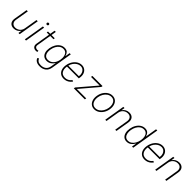

<svg xmlns="http://www.w3.org/2000/svg" viewBox="479 -2647 4783 4783"><g transform="rotate(45 2870.5 -255.5)"><path d="M426.1 -193.5 484.7 -545.5H528.1L437.1 0H393.8L408.7 -88.4H404.8Q379.3 -46.5 331.7 -19.7Q284.1 7.1 225.9 7.1Q145.6 7.1 103 -44.6Q60.4 -96.2 75.3 -185.7L135.3 -545.5H178.6L119 -187.5Q108 -119.3 142.4 -77.2Q176.8 -35.2 242.5 -35.2Q285.2 -35.2 324.2 -54.5Q363.3 -73.9 390.8 -109.4Q418.3 -144.9 426.1 -193.5Z M619 0 709.9 -545.5H752.8L661.9 0ZM751.8 -642.4Q736.5 -642.4 726.4 -652.9Q716.3 -663.4 717.7 -678.3Q718.4 -691.1 729 -700.8Q739.7 -710.6 753.6 -710.6Q769.2 -710.6 779.1 -700.1Q789.1 -689.6 787.6 -674.7Q786.9 -661.6 776.3 -652Q765.6 -642.4 751.8 -642.4Z M1127.5 -545.5 1120.7 -506.7H1006L943.9 -128.9Q935.4 -79.2 959.5 -56.1Q983.7 -33 1020.6 -33Q1031.6 -33 1040.5 -35Q1049.4 -36.9 1058.2 -39.4L1062.1 0Q1051.1 3.9 1038.9 6.4Q1026.6 8.9 1009.9 8.9Q975.9 8.9 948.3 -6.4Q920.8 -21.7 907 -50.6Q893.1 -79.5 899.9 -121.1L963.4 -506.7H882.8L889.2 -545.5H969.5L991.1 -676.1H1034.1L1012.4 -545.5Z M1354 215.9Q1278.1 215.9 1230.1 186.4Q1182.2 157 1168 106.5L1207 86.3Q1218.4 125.7 1254.6 150.9Q1290.8 176.1 1357.2 176.1Q1435.7 176.1 1489.9 135.3Q1544 94.5 1557.9 11L1579.9 -124.6H1575.6Q1548.7 -71.7 1497.5 -37.3Q1446.4 -2.8 1379.6 -2.8Q1315 -2.8 1271.5 -36.2Q1228 -69.6 1210.8 -130.3Q1193.5 -191.1 1207 -272.7Q1220.9 -354.8 1258.2 -418.1Q1295.5 -481.5 1350.3 -517.6Q1405.2 -553.6 1471.2 -553.6Q1542.3 -553.6 1578.7 -515.1Q1615.1 -476.6 1626.1 -423.7H1631L1650.9 -545.5H1692.8L1600.5 12.8Q1583.5 115.4 1516.5 165.7Q1449.6 215.9 1354 215.9ZM1386.7 -43Q1468.4 -43 1528.1 -104.6Q1587.7 -166.2 1605.5 -273.1Q1616.8 -342 1604.8 -396.3Q1592.7 -450.6 1558.4 -481.9Q1524.1 -513.1 1468.4 -513.1Q1412.3 -513.1 1367 -481.4Q1321.7 -449.6 1291.5 -395.2Q1261.4 -340.9 1250.4 -273.1Q1233.7 -170.8 1268.1 -106.9Q1302.6 -43 1386.7 -43Z M1995 11.4Q1921.2 11.4 1872.5 -25.2Q1823.9 -61.8 1804.7 -125.4Q1785.5 -188.9 1799 -270.2Q1812.5 -351.9 1853 -415.8Q1893.5 -479.8 1952.2 -516.7Q2011 -553.6 2078.5 -553.6Q2139.6 -553.6 2185.9 -521.5Q2232.2 -489.3 2253.7 -430.2Q2275.2 -371.1 2261.7 -290.1L2256.7 -263.1H1840.2Q1823.9 -158.7 1864.7 -93.7Q1905.5 -28.8 2000.4 -28.8Q2044.7 -28.8 2079.4 -43.9Q2114 -58.9 2138.5 -80.6Q2163 -102.3 2176.5 -122.5L2212.4 -106.5Q2196 -79.2 2165.5 -51.8Q2134.9 -24.5 2092 -6.6Q2049 11.4 1995 11.4ZM1848 -302.6H2219.8Q2229.8 -361.5 2214.1 -409.3Q2198.5 -457 2162.5 -485.1Q2126.4 -513.1 2074.2 -513.1Q2023.1 -513.1 1976.4 -484.7Q1929.7 -456.3 1895.6 -408.6Q1861.5 -360.8 1848 -302.6Z M2344.5 0 2351.2 -36.6 2747.9 -500.4 2748.6 -504.3H2446L2453.1 -545.5H2811.4L2804.7 -508.2L2411.9 -45.1L2411.2 -41.2H2740.4L2733.3 0Z M3071 11.4Q3002.8 11.4 2955.8 -25.6Q2908.7 -62.5 2888.8 -127Q2869 -191.4 2882.5 -274.5Q2896 -355.5 2936.1 -418.5Q2976.2 -481.5 3034.1 -517.6Q3092 -553.6 3158 -553.6Q3226.9 -553.6 3274 -516.5Q3321 -479.4 3340.9 -414.8Q3360.8 -350.1 3347.7 -267Q3334.2 -186.4 3294 -123.4Q3253.9 -60.4 3195.8 -24.5Q3137.8 11.4 3071 11.4ZM3071.4 -28.8Q3130 -28.8 3179 -61.4Q3228 -94.1 3261.2 -149.9Q3294.4 -205.6 3305.4 -274.5Q3316.4 -341.3 3302.2 -395.2Q3288 -449.2 3251.4 -481.2Q3214.8 -513.1 3158.7 -513.1Q3100.9 -513.1 3051.7 -480.1Q3002.5 -447.1 2969.1 -391.3Q2935.7 -335.6 2924.7 -267Q2913.4 -200.6 2927.6 -146.5Q2941.8 -92.3 2978.5 -60.5Q3015.3 -28.8 3071.4 -28.8Z M3554 -353.7 3495.4 0H3452.1L3543 -545.5H3585.2L3571 -459.2H3575.3Q3600.9 -501.4 3647.7 -527Q3694.6 -552.6 3752.8 -552.6Q3834.9 -552.6 3878 -500.9Q3921.2 -449.2 3906.2 -359.7L3846.2 0H3802.9L3862.6 -358Q3873.9 -427.6 3840.7 -470Q3807.5 -512.4 3739.7 -512.4Q3693.9 -512.4 3654.7 -492.5Q3615.4 -472.7 3588.8 -437Q3562.1 -401.3 3554 -353.7Z M4212 11.4Q4146.3 11.4 4103.3 -24.9Q4060.4 -61.1 4043.9 -125Q4027.3 -188.9 4040.8 -271.3Q4054.7 -353.7 4092.5 -417.3Q4130.3 -480.8 4185.4 -517.2Q4240.4 -553.6 4305.8 -553.6Q4375.7 -553.6 4412.8 -515.1Q4449.9 -476.6 4459.9 -423.7H4464.1L4514.6 -727.3H4557.9L4437.1 0H4394.9L4414.8 -119H4409.4Q4381.4 -66.4 4331.7 -27.5Q4282 11.4 4212 11.4ZM4219.1 -28.8Q4274.5 -28.8 4320.1 -60.4Q4365.8 -92 4396.8 -147Q4427.9 -202.1 4439.3 -271.7Q4451 -341.3 4439.3 -395.8Q4427.6 -450.3 4393.5 -481.7Q4359.4 -513.1 4303.6 -513.1Q4247.9 -513.1 4202.4 -481.4Q4157 -449.6 4126.4 -394.9Q4095.9 -340.2 4084.2 -271.7Q4073.2 -203.1 4084.3 -148.1Q4095.5 -93 4129.3 -60.9Q4163 -28.8 4219.1 -28.8Z M4843.4 11.4Q4769.5 11.4 4720.9 -25.2Q4672.2 -61.8 4653.1 -125.4Q4633.9 -188.9 4647.4 -270.2Q4660.9 -351.9 4701.3 -415.8Q4741.8 -479.8 4800.6 -516.7Q4859.4 -553.6 4926.8 -553.6Q4987.9 -553.6 5034.3 -521.5Q5080.6 -489.3 5102.1 -430.2Q5123.6 -371.1 5110.1 -290.1L5105.1 -263.1H4688.6Q4672.2 -158.7 4713.1 -93.7Q4753.9 -28.8 4848.7 -28.8Q4893.1 -28.8 4927.7 -43.9Q4962.4 -58.9 4986.9 -80.6Q5011.4 -102.3 5024.9 -122.5L5060.7 -106.5Q5044.4 -79.2 5013.8 -51.8Q4983.3 -24.5 4940.3 -6.6Q4897.4 11.4 4843.4 11.4ZM4696.4 -302.6H5068.2Q5078.1 -361.5 5062.5 -409.3Q5046.9 -457 5010.8 -485.1Q4974.8 -513.1 4922.6 -513.1Q4871.4 -513.1 4824.8 -484.7Q4778.1 -456.3 4744 -408.6Q4709.9 -360.8 4696.4 -302.6Z M5313.2 -353.7 5254.6 0H5211.3L5302.2 -545.5H5344.5L5330.3 -459.2H5334.5Q5360.1 -501.4 5407 -527Q5453.8 -552.6 5512.1 -552.6Q5594.1 -552.6 5637.3 -500.9Q5680.4 -449.2 5665.5 -359.7L5605.5 0H5562.1L5621.8 -358Q5633.2 -427.6 5600 -470Q5566.8 -512.4 5498.9 -512.4Q5453.1 -512.4 5413.9 -492.5Q5374.6 -472.7 5348 -437Q5321.4 -401.3 5313.2 -353.7Z"/></g></svg>

Font: Inter Extra Light  BETA
Style: Italic
Weight: 200
Italic angle: 9.39999°
Designer: Rasmus Andersson
Foundry: rsms
Version: Version 3.011;git-f93a4a705